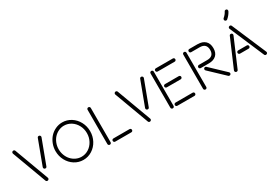

<svg xmlns="http://www.w3.org/2000/svg" viewBox="31 -2001 4386 3109"><g transform="rotate(-30 2224.0 -446.5)"><path d="M276.9 11.2 40 -628.9Q38.1 -636.7 38.1 -640.1Q38.1 -651.9 46.9 -660.9Q55.7 -669.9 68.8 -669.9Q78.1 -669.9 85.9 -664.6Q93.8 -659.2 97.2 -649.9L334 -9.8Q335.9 -2 335.9 1Q335.9 12.7 327.1 21.7Q318.4 30.8 305.2 30.8Q284.7 30.8 276.9 11.2ZM348.1 -200.2 516.1 -649.9Q523.9 -669.9 543.9 -669.9Q557.6 -669.9 566.4 -660.9Q575.2 -651.9 575.2 -640.1Q575.2 -634.8 573.2 -628.9L404.8 -179.2Q397 -159.2 377 -159.2Q363.3 -159.2 354.7 -168.2Q346.2 -177.2 346.2 -189Q346.2 -194.3 348.1 -200.2Z M980.5 -669.9Q1069.3 -669.9 1144 -622.6Q1218.8 -575.2 1261.7 -494.6Q1304.7 -414.1 1304.7 -319.8Q1304.7 -225.6 1261.7 -145.3Q1218.8 -64.9 1144 -17.6Q1069.3 29.8 980.5 29.8Q891.6 29.8 816.9 -17.6Q742.2 -64.9 699.5 -145.3Q656.7 -225.6 656.7 -319.8Q656.7 -390.1 682.1 -454.8Q707.5 -519.5 750.5 -566.7Q793.5 -613.8 853.8 -641.8Q914.1 -669.9 980.5 -669.9ZM979.5 -609.9Q926.3 -609.9 877.7 -587.2Q829.1 -564.5 793.5 -525.9Q757.8 -487.3 736.8 -433.3Q715.8 -379.4 715.8 -319.8Q715.8 -260.3 736.8 -206.3Q757.8 -152.3 793.5 -113.8Q829.1 -75.2 877.7 -52.5Q926.3 -29.8 979.5 -29.8Q1050.8 -29.8 1111.3 -68.1Q1171.9 -106.4 1207.8 -173.3Q1243.7 -240.2 1243.7 -319.8Q1243.7 -399.4 1207.8 -466.3Q1171.9 -533.2 1111.3 -571.5Q1050.8 -609.9 979.5 -609.9Z M1441.4 0V-640.1Q1441.4 -652.8 1450.2 -661.4Q1459 -669.9 1471.7 -669.9Q1484.4 -669.9 1492.9 -661.4Q1501.5 -652.8 1501.5 -640.1V0Q1501.5 12.7 1492.9 21.2Q1484.4 29.8 1471.7 29.8Q1459 29.8 1450.2 21.2Q1441.4 12.7 1441.4 0ZM1571.3 -29.8H1872.6Q1885.3 -29.8 1893.8 -21.2Q1902.3 -12.7 1902.3 0Q1902.3 12.7 1893.8 21.2Q1885.3 29.8 1872.6 29.8H1571.3Q1558.6 29.8 1550 21.2Q1541.5 12.7 1541.5 0Q1541.5 -12.7 1550 -21.2Q1558.6 -29.8 1571.3 -29.8Z M2190.9 11.2 1954.1 -628.9Q1952.1 -636.7 1952.1 -640.1Q1952.1 -651.9 1960.9 -660.9Q1969.7 -669.9 1982.9 -669.9Q1992.2 -669.9 2000 -664.6Q2007.8 -659.2 2011.2 -649.9L2248 -9.8Q2250 -2 2250 1Q2250 12.7 2241.2 21.7Q2232.4 30.8 2219.2 30.8Q2198.7 30.8 2190.9 11.2ZM2262.2 -200.2 2430.2 -649.9Q2438 -669.9 2458 -669.9Q2471.7 -669.9 2480.5 -660.9Q2489.3 -651.9 2489.3 -640.1Q2489.3 -634.8 2487.3 -628.9L2318.8 -179.2Q2311 -159.2 2291 -159.2Q2277.3 -159.2 2268.8 -168.2Q2260.3 -177.2 2260.3 -189Q2260.3 -194.3 2262.2 -200.2Z M2618.7 0V-640.1Q2618.7 -652.8 2627.4 -661.4Q2636.2 -669.9 2648.9 -669.9Q2661.6 -669.9 2670.2 -661.4Q2678.7 -652.8 2678.7 -640.1V0Q2678.7 12.7 2670.2 21.2Q2661.6 29.8 2648.9 29.8Q2636.2 29.8 2627.4 21.2Q2618.7 12.7 2618.7 0ZM2734.9 -669.9H3051.8Q3064.5 -669.9 3073 -661.4Q3081.5 -652.8 3081.5 -640.1Q3081.5 -627.4 3073 -618.7Q3064.5 -609.9 3051.8 -609.9H2734.9Q2722.2 -609.9 2713.4 -618.7Q2704.6 -627.4 2704.6 -640.1Q2704.6 -652.8 2713.4 -661.4Q2722.2 -669.9 2734.9 -669.9ZM2734.9 -374H2992.7Q3005.4 -374 3013.9 -365.5Q3022.5 -356.9 3022.5 -344.2Q3022.5 -331.5 3013.9 -322.8Q3005.4 -314 2992.7 -314H2734.9Q2722.2 -314 2713.4 -322.8Q2704.6 -331.5 2704.6 -344.2Q2704.6 -356.9 2713.4 -365.5Q2722.2 -374 2734.9 -374ZM2732.9 -29.8H3052.7Q3065.4 -29.8 3074 -21.2Q3082.5 -12.7 3082.5 0Q3082.5 12.7 3074 21.2Q3065.4 29.8 3052.7 29.8H2732.9Q2720.2 29.8 2711.4 21.2Q2702.6 12.7 2702.6 0Q2702.6 -12.7 2711.4 -21.2Q2720.2 -29.8 2732.9 -29.8Z M3230.5 0V-640.1Q3230.5 -652.8 3239.3 -661.4Q3248 -669.9 3260.7 -669.9Q3273.4 -669.9 3282 -661.4Q3290.5 -652.8 3290.5 -640.1V0Q3290.5 12.7 3282 21.2Q3273.4 29.8 3260.7 29.8Q3248 29.8 3239.3 21.2Q3230.5 12.7 3230.5 0ZM3518.6 -669.9V-668.9Q3605 -668.9 3655.3 -622.3Q3705.6 -575.7 3705.6 -486.8Q3705.6 -399.4 3655.5 -354.2Q3605.5 -309.1 3520.5 -309.1H3366.7Q3354 -309.1 3345.2 -317.6Q3336.4 -326.2 3336.4 -338.9Q3336.4 -351.6 3345.2 -360.4Q3354 -369.1 3366.7 -369.1H3520.5Q3645.5 -369.1 3645.5 -487.8Q3645.5 -609.9 3518.6 -609.9H3360.4Q3347.7 -609.9 3339.1 -618.7Q3330.6 -627.4 3330.6 -640.1Q3330.6 -652.8 3339.1 -661.4Q3347.7 -669.9 3360.4 -669.9ZM3688.5 22 3414.6 -237.8Q3405.8 -246.6 3405.8 -258.8Q3405.8 -270.5 3413.6 -279.8Q3422.9 -289.1 3434.6 -289.1Q3445.8 -289.1 3455.6 -280.8L3729.5 -21Q3738.8 -11.7 3738.8 0Q3738.8 11.2 3730.5 21Q3721.7 29.8 3709.5 29.8Q3697.8 29.8 3688.5 22Z M4131.3 -777.8 4130.4 -776.9Q4122.1 -770 4111.3 -770Q4096.7 -770 4087.4 -780.8Q4080.6 -789.1 4080.6 -799.8Q4080.6 -814.9 4091.3 -824.2Q4136.7 -862.3 4160.6 -909.2Q4168 -925.8 4187.5 -925.8Q4201.2 -925.8 4209.2 -917.2Q4217.3 -908.7 4217.3 -896Q4217.3 -888.7 4214.4 -882.8Q4186 -825.2 4131.3 -777.8ZM4362.3 15.1 4088.4 -625Q4085.4 -630.9 4085.4 -637.2Q4085.4 -657.2 4103.5 -665Q4109.4 -668 4115.2 -668Q4135.7 -668 4143.6 -649.9L4417.5 -9.8Q4420.4 -3.9 4420.4 2Q4420.4 22 4402.3 29.8Q4395.5 33.2 4390.6 33.2Q4370.1 33.2 4362.3 15.1ZM3813.5 -9.8 4035.6 -527.8Q4043.5 -545.9 4063.5 -545.9Q4076.7 -545.9 4085 -536.9Q4093.3 -527.8 4093.3 -516.1Q4093.3 -508.8 4090.3 -502.9L3868.7 15.1Q3860.8 33.2 3840.3 33.2Q3827.1 33.2 3818.8 23.9Q3810.5 14.6 3810.5 2.9Q3810.5 -3.9 3813.5 -9.8ZM4034.7 -253.9H4194.3Q4207 -253.9 4215.8 -245.4Q4224.6 -236.8 4224.6 -224.1Q4224.6 -211.4 4215.8 -202.6Q4207 -193.8 4194.3 -193.8H4034.7Q4022 -193.8 4013.2 -202.6Q4004.4 -211.4 4004.4 -224.1Q4004.4 -236.8 4013.2 -245.4Q4022 -253.9 4034.7 -253.9Z"/></g></svg>

Font: Beon
Style: Regular
Weight: 400
Designer: BSozoo
Foundry: BSozoo
Version: Version 1.001;PS 001.001;hotconv 1.0.70;makeotf.lib2.5.58329